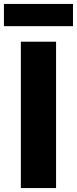

<svg xmlns="http://www.w3.org/2000/svg" viewBox="-20 -956 391 976"><path d="M86 -744H265V0H86ZM0 -936H351V-823H0Z"/></svg>

Font: KaiGen Gothic KR Heavy
Style: Heavy
Weight: 900
Designer: Ryoko NISHIZUKA  (kana & ideographs); Paul D. Hunt (Latin, Greek & Cyrillic); Wenlong ZHANG  (bopomofo); Sandoll Communi
Foundry: Adobe Systems Incorporated
Version: Version 1.002 March 28, 2018